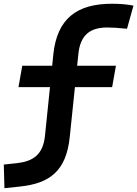

<svg xmlns="http://www.w3.org/2000/svg" viewBox="-65 -762 726 1015"><path d="M-41.5 232.9 41 224.1C197.8 207.5 285.2 142.1 303.7 -37.6L331.1 -301.3H527.8L547.9 -414.6H342.8L349.6 -478.5C359.9 -576.7 411.1 -616.7 502 -616.7C529.3 -616.7 560.5 -614.7 606.4 -609.9L640.6 -732.4C603 -739.3 569.3 -742.2 526.9 -742.2C341.8 -742.2 236.3 -664.1 216.8 -473.6L210.9 -414.6H52.7L32.7 -301.3H199.2L172.9 -44.9C162.6 57.1 108.4 91.3 23.4 100.6L-44.9 107.9Z"/></svg>

Font: Cascadia Mono PL
Style: Bold Italic
Weight: 700
Italic angle: -10°
Monospace: yes
Designer: Aaron Bell
Foundry: Saja Typeworks
Version: Version 2404.023